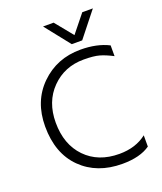

<svg xmlns="http://www.w3.org/2000/svg" viewBox="-159 -980 918 1090"><g transform="rotate(-20 299.5 -435.5)"><path d="M559 -35Q498 8 391 8Q238 8 144 -85Q50 -178 50 -341Q50 -493 147 -588Q244 -683 387 -683Q486 -683 557 -647V-582Q513 -605 479 -614.5Q445 -624 385 -624Q269 -624 191.5 -545.5Q114 -467 114 -341Q114 -209 190.5 -130Q267 -51 394 -51Q493 -51 559 -103ZM415 -729H352L233 -879H297L384 -772L470 -879H534Z"/></g></svg>

Font: Hind Guntur Light
Style: Regular
Weight: 300
Designer: Manushi Parikh, Hitesh Malaviya
Foundry: Indian Type Foundry
Version: Version 1.002;PS 1.0;hotconv 1.0.86;makeotf.lib2.5.63406; tt